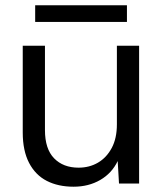

<svg xmlns="http://www.w3.org/2000/svg" viewBox="-20 -694 616 726"><path d="M258 12Q200 12 157 -10Q114 -32 90 -78Q66 -124 66 -193V-521H150V-202Q150 -131 184.5 -95.5Q219 -60 277 -60Q318 -60 350.5 -79Q383 -98 402.5 -134.5Q422 -171 422 -224V-521H506V0H430L425 -85Q403 -39 359 -13.5Q315 12 258 12ZM113 -611V-674H460V-611Z"/></svg>

Font: DM Sans 10pt
Style: Regular
Weight: 400
Version: Version 4.004;gftools[0.9.30]